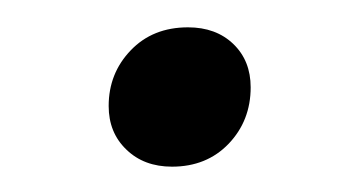

<svg xmlns="http://www.w3.org/2000/svg" viewBox="-20 -334 268 144"><path d="M121 -313.5Q142 -313.5 155 -301Q168 -288.5 168 -268.5Q168 -243.5 151.5 -226.2Q135 -209 109 -209Q88 -209 74.8 -221.8Q61.5 -234.5 61.5 -254.5Q61.5 -279 78 -296.2Q94.5 -313.5 121 -313.5Z"/></svg>

Font: Newsreader 72pt Light
Style: Italic
Weight: 300
Italic angle: -17°
Designer: Hugues Gentile
Foundry: Production Type
Version: Version 1.003; ttfautohint (v1.8.3)